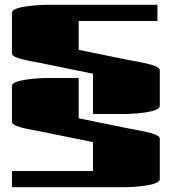

<svg xmlns="http://www.w3.org/2000/svg" viewBox="-20 -685 720 805"><path d="M640 -665V-597H310V-476L521 -433Q529 -432 549.5 -428Q570 -424 593 -419Q616 -414 633 -407Q650 -400 650 -391V-241Q650 -231 632 -224Q614 -217 588.5 -213.5Q563 -210 540.5 -208.5Q518 -207 510 -207H370V-376L159 -419Q152 -421 131 -424.5Q110 -428 87 -433Q64 -438 47 -445Q30 -452 30 -461V-631Q30 -642 48 -648.5Q66 -655 91.5 -658.5Q117 -662 139.5 -663.5Q162 -665 170 -665ZM30 100V32H370V-89L159 -132Q152 -134 131 -137.5Q110 -141 87 -146Q64 -151 47 -158Q30 -165 30 -174V-324Q30 -335 48 -341.5Q66 -348 91.5 -351.5Q117 -355 139.5 -356.5Q162 -358 170 -358H310V-189L521 -146Q529 -145 549.5 -141Q570 -137 593 -132Q616 -127 633 -120Q650 -113 650 -104V66Q650 76 632 83Q614 90 588.5 93.5Q563 97 540.5 98.5Q518 100 510 100Z"/></svg>

Font: Gajraj One
Style: Regular
Weight: 400
Designer: Saurabh Sharma
Foundry: Saurabh Sharma
Version: Version 1.000